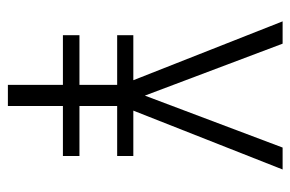

<svg xmlns="http://www.w3.org/2000/svg" viewBox="-148 -606 754 499"><g transform="rotate(90 229.5 -357.0)"><path d="M229 -356 364 -714H421L268 -326H386V-284H256V-186H386V-143H256V0H201V-143H72V-186H201V-284H72V-326H189L36 -714H94Z"/></g></svg>

Font: Noto Sans Tamil Condensed Light
Style: Regular
Weight: 300
Width: 3
Designer: Jelle Bosma - Monotype Design Team
Foundry: Monotype Imaging Inc.
Version: Version 2.004; ttfautohint (v1.8.4.7-5d5b)